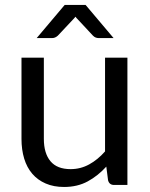

<svg xmlns="http://www.w3.org/2000/svg" viewBox="-20 -736 598 764"><path d="M487 -506.5V0H434Q415 0 410 -18.5L403 -73Q370 -36.5 329 -14.2Q288 8 235 8Q193.5 8 161.8 -5.8Q130 -19.5 108.5 -44.5Q87 -69.5 76.2 -105Q65.5 -140.5 65.5 -183.5V-506.5H154.5V-183.5Q154.5 -126 180.8 -94.5Q207 -63 261 -63Q300.5 -63 334.8 -81.8Q369 -100.5 398 -133.5V-506.5ZM432 -584.5H372.5Q367 -584.5 361.2 -586.5Q355.5 -588.5 350 -594L288.5 -660Q284 -664 280.5 -669.5Q278 -667 276 -664.5Q274 -662 272 -660L210 -594Q199.5 -584.5 187.5 -584.5H126L237.5 -716.5H320.5Z"/></svg>

Font: Lato-Regular
Style: Regular
Weight: 400
Designer: Lukasz Dziedzic with Adam Twardoch and Botio Nikoltchev
Foundry: tyPoland Lukasz Dziedzic
Version: Version 2.015; 2015-08-06; http://www.latofonts.com/